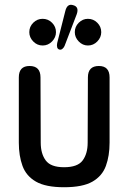

<svg xmlns="http://www.w3.org/2000/svg" viewBox="-20 -774 548 806"><path d="M249 12Q172 12 131 -11.5Q90 -35 74.5 -77.5Q59 -120 59 -175V-449Q59 -497 104 -497Q150 -497 150 -449L151 -175Q151 -129 172 -100.5Q193 -72 249 -72Q306 -72 327 -100.5Q348 -129 348 -175L349 -449Q349 -497 395 -497Q440 -497 440 -449V-175Q440 -120 424.5 -77.5Q409 -35 368 -11.5Q327 12 249 12ZM159 -583Q136 -583 119.5 -600Q103 -617 103 -639Q103 -662 119.5 -678.5Q136 -695 159 -695Q182 -695 198.5 -678.5Q215 -662 215 -639Q215 -617 198.5 -600Q182 -583 159 -583ZM349 -583Q327 -583 310.5 -600Q294 -617 294 -639Q294 -662 310.5 -678.5Q327 -695 349 -695Q372 -695 388.5 -678.5Q405 -662 405 -639Q405 -617 388.5 -600Q372 -583 349 -583ZM251 -581Q248 -574 242 -569Q236 -564 229 -566Q222 -568 220 -575.5Q218 -583 220 -593L254 -727Q262 -761 288 -752Q313 -745 302 -714Z"/></svg>

Font: Zen Maru Gothic Medium
Style: Regular
Weight: 500
Designer: Yoshimichi Ohira
Foundry: Positype
Version: Version 1.001